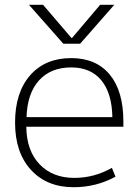

<svg xmlns="http://www.w3.org/2000/svg" viewBox="-20 -773 584 803"><path d="M101 -753H160L279 -614H281L399 -753H458L315 -590H245ZM90 -243Q91 -143 145.5 -86Q200 -29 291 -29Q374 -29 448 -71L463 -34Q382 10 288 10Q176 10 109.5 -62.5Q43 -135 43 -260Q43 -386 106 -458Q169 -530 278 -530Q382 -530 439 -461Q496 -392 496 -265V-243ZM91 -283H450Q448 -384 403.5 -437.5Q359 -491 278 -491Q192 -491 143 -436.5Q94 -382 91 -283Z"/></svg>

Font: M PLUS 1p Light
Style: Regular
Weight: 300
Version: Version 1.061